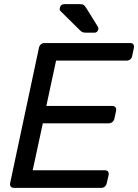

<svg xmlns="http://www.w3.org/2000/svg" viewBox="-20 -908 668 928"><path d="M47 0Q37 0 32 -6.5Q27 -13 29 -23L168 -676Q170 -687 177.5 -693.5Q185 -700 195 -700H609Q620 -700 624.5 -693.5Q629 -687 627 -676L619 -638Q617 -627 609.5 -621Q602 -615 591 -615H251L204 -396H522Q533 -396 538 -389.5Q543 -383 541 -372L533 -335Q531 -325 523.5 -318.5Q516 -312 505 -312H187L138 -85H486Q497 -85 502 -79Q507 -73 505 -62L496 -23Q494 -13 487 -6.5Q480 0 469 0ZM398 -750Q387 -750 380.5 -752Q374 -754 367 -761L273 -854Q267 -860 269 -869Q273 -888 292 -888H364Q379 -888 384.5 -884Q390 -880 397 -869L453 -779Q457 -772 455 -766Q451 -750 436 -750Z"/></svg>

Font: Rubik
Style: Italic
Weight: 400
Italic angle: -12°
Designer: Hubert and Fischer
Foundry: Hubert and Fischer
Version: Version 2.300;gftools[0.9.30]